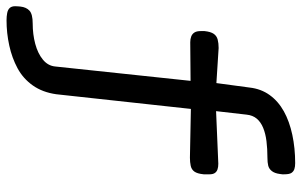

<svg xmlns="http://www.w3.org/2000/svg" viewBox="-226 -548 945 602"><g transform="rotate(90 247.0 -247.5)"><path d="M10 205Q-2 205 -12.5 203Q-23 201 -28.5 195Q-34 189 -34 178Q-34 172 -33.5 168Q-33 164 -33 162Q-31 143 -20 133Q-9 123 20 123Q54 123 84 115Q114 107 133.5 91Q153 75 155 52L200 -372L79 -371Q69 -371 61 -374Q53 -377 48.5 -384Q44 -391 44 -403Q44 -409 44 -411.5Q44 -414 44 -416Q46 -435 52.5 -444.5Q59 -454 70.5 -457Q82 -460 97 -460L207 -453L221 -557Q225 -593 244.5 -620Q264 -647 295.5 -664.5Q327 -682 369 -691Q411 -700 458 -700Q469 -700 476.5 -697.5Q484 -695 488.5 -688.5Q493 -682 493 -666Q493 -663 493 -659.5Q493 -656 492 -652Q490 -636 483 -627Q476 -618 466 -615.5Q456 -613 441 -613Q413 -613 389 -610Q365 -607 347 -599.5Q329 -592 318.5 -579.5Q308 -567 306 -548L295 -452L460 -459Q470 -459 477.5 -456.5Q485 -454 489 -448Q493 -442 493 -432Q493 -425 493 -421Q493 -417 493 -413Q491 -393 484.5 -384Q478 -375 466.5 -372.5Q455 -370 441 -370L288 -373L242 49Q236 92 214.5 122.5Q193 153 160.5 170.5Q128 188 89 196.5Q50 205 10 205Z"/></g></svg>

Font: Fredoka SemiExpanded
Style: Regular
Weight: 400
Width: 6
Designer: Ben Nathan
Foundry: Milena B. Brandão, Ben Nathan
Version: Version 2.001